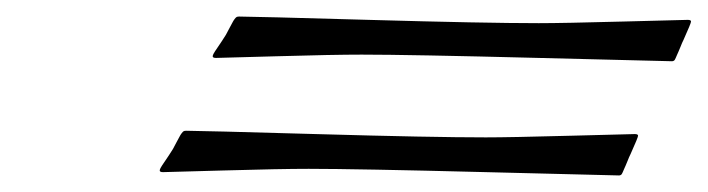

<svg xmlns="http://www.w3.org/2000/svg" viewBox="-20 -482 855 232"><path d="M567 -316Q596 -316 670 -318Q744 -320 747 -320Q751 -320 751 -318Q751 -316 742 -296Q740 -292 738.5 -288Q737 -284 736 -282Q735 -280 734 -277.5Q733 -275 732.5 -274Q732 -273 731.5 -272Q731 -271 730 -270.5Q729 -270 728 -270Q724 -270 567 -274Q410 -278 353 -278Q319 -278 249.5 -276Q180 -274 177 -274Q173 -274 173 -276Q173 -277 174 -279Q175 -281 179.5 -287.5Q184 -294 189 -302Q191 -306 193.5 -310.5Q196 -315 197 -317Q198 -319 199.5 -321Q201 -323 202 -323.5Q203 -324 205 -324Q221 -324 361.5 -320Q502 -316 567 -316ZM631 -454Q660 -454 734 -456Q808 -458 811 -458Q815 -458 815 -456Q815 -454 806 -434Q804 -430 802.5 -426Q801 -422 800 -420Q799 -418 798 -415.5Q797 -413 796.5 -412Q796 -411 795.5 -410Q795 -409 794 -408.5Q793 -408 792 -408Q788 -408 631 -412Q474 -416 417 -416Q383 -416 313.5 -414Q244 -412 241 -412Q237 -412 237 -414Q237 -415 238 -417Q239 -419 243.5 -425.5Q248 -432 253 -440Q255 -444 257.5 -448.5Q260 -453 261 -455Q262 -457 263.5 -459Q265 -461 266 -461.5Q267 -462 269 -462Q285 -462 425.5 -458Q566 -454 631 -454Z"/></svg>

Font: Miama Nueva
Style: Medium
Weight: 400
Italic angle: -28°
Version: Version 1.0